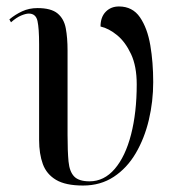

<svg xmlns="http://www.w3.org/2000/svg" viewBox="-20 -564 545 594"><path d="M237 10Q183 10 153.5 -7.5Q124 -25 112.5 -56.5Q101 -88 101 -131V-427Q101 -476 96 -499Q91 -522 69 -522Q60 -522 45.5 -516Q31 -510 14 -495L9 -504Q27 -519 48.5 -529Q70 -539 96 -539Q138 -539 158 -522.5Q178 -506 183.5 -476.5Q189 -447 189 -408V-147Q189 -96 192 -64.5Q195 -33 209.5 -18Q224 -3 257 -3Q302 -3 335 -41.5Q368 -80 385.5 -148Q403 -216 403 -303Q403 -359 385.5 -396.5Q368 -434 342.5 -455Q317 -476 291 -482Q291 -511 307 -527.5Q323 -544 348 -544Q390 -544 413 -510.5Q436 -477 445 -424Q454 -371 454 -310Q454 -250 440.5 -193Q427 -136 400 -90Q373 -44 332 -17Q291 10 237 10Z"/></svg>

Font: Noto Serif Display Condensed
Style: Regular
Weight: 400
Width: 3
Designer: Monotype Design Team
Foundry: Monotype Imaging Inc.
Version: Version 2.009